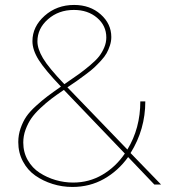

<svg xmlns="http://www.w3.org/2000/svg" viewBox="-20 -739 675 769"><path d="M625 0H598.1L493.2 -109.9Q453.1 -54.2 396.2 -22.2Q339.4 9.8 270 9.8Q229 9.8 190.7 -2.2Q152.3 -14.2 121.3 -35.9Q90.3 -57.6 71.8 -92.5Q53.2 -127.4 53.2 -169.9Q53.2 -198.7 62.5 -225.3Q71.8 -252 85.4 -272Q99.1 -292 124 -314.7Q148.9 -337.4 169.7 -353Q190.4 -368.7 224.1 -392.1Q160.6 -458.5 135.3 -498.5Q109.9 -538.6 109.9 -574.2Q109.9 -632.3 158.7 -675.8Q207.5 -719.2 276.9 -719.2Q340.8 -719.2 383.3 -681.4Q425.8 -643.6 425.8 -590.8Q425.8 -573.7 420.2 -556.6Q414.6 -539.6 407 -525.9Q399.4 -512.2 384.3 -495.8Q369.1 -479.5 357.4 -468.5Q345.7 -457.5 323.7 -441.2Q301.8 -424.8 288.6 -415.5Q275.4 -406.2 250 -389.2L490.2 -140.1Q542 -225.1 542 -333H562Q562 -220.7 502.9 -126ZM275.9 -699.2Q214.8 -699.2 172.4 -662.1Q129.9 -625 129.9 -573.2Q129.9 -543.5 152.1 -505.9Q174.3 -468.3 237.8 -401.9Q274.4 -426.8 295.4 -441.9Q316.4 -457 340.6 -477.3Q364.7 -497.6 377 -513.4Q389.2 -529.3 397.5 -548.8Q405.8 -568.4 405.8 -588.9Q405.8 -636.2 368.9 -667.7Q332 -699.2 275.9 -699.2ZM272.9 -7.8Q336.9 -7.8 390.1 -39.1Q443.4 -70.3 480 -124L235.8 -378.9Q205.6 -358.4 185.3 -343Q165 -327.6 141.8 -305.9Q118.7 -284.2 105.2 -264.6Q91.8 -245.1 82.5 -220Q73.2 -194.8 73.2 -168Q73.2 -128.9 91.3 -97.4Q109.4 -65.9 138.9 -46.9Q168.5 -27.8 202.9 -17.8Q237.3 -7.8 272.9 -7.8Z"/></svg>

Font: Rawline Thin
Style: Regular
Weight: 250
Designer: Matt McInerney, Pablo Impallari, Rodrigo Fuenzalida
Foundry: Matt McInerney, Pablo Impallari, Rodrigo Fuenzalida
Version: Version 4.020;PS 004.020;hotconv 1.0.88;makeotf.lib2.5.64775